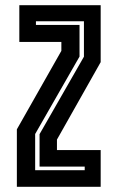

<svg xmlns="http://www.w3.org/2000/svg" viewBox="-20 -720 453 740"><path d="M45 0V-221.5L216.5 -524V-558.5H54.5V-700H368V-480.5L199.5 -182V-141.5H368V0ZM115.5 -64H306.5V-78H132.5V-203L303.5 -501.5V-638H118.5V-624H286.5V-502L115.5 -203.5Z"/></svg>

Font: Tourney Condensed Regular
Style: Bold
Weight: 700
Width: 3
Designer: Tyler Finck
Foundry: Etcetera Type Co
Version: Version 1.010; ttfautohint (v1.8.3)